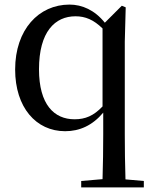

<svg xmlns="http://www.w3.org/2000/svg" viewBox="-20 -557 657 837"><path d="M426 260H607V232L527 225C525 159 524 94 524 29V-376L528 -525L511 -532L437 -458C393 -513 338 -537 283 -537C149 -537 46 -428 46 -254C46 -89 137 15 264 15C327 15 383 -10 430 -66V29C430 94 429 159 427 224L334 232V260ZM427 -93C388 -52 352 -37 305 -37C216 -37 150 -101 150 -255C150 -419 220 -486 309 -486C352 -486 388 -471 427 -433Z"/></svg>

Font: Source Han Serif SC Medium
Style: Regular
Weight: 500
Designer: Ryoko NISHIZUKA 西塚涼子 (kana & ideographs); Frank Grießhammer (Latin, Greek & Cyrillic); Wenlong ZHANG 张文龙 (bopomofo); San
Foundry: Adobe
Version: Version 2.003;hotconv 1.1.1;makeotfexe 2.6.0